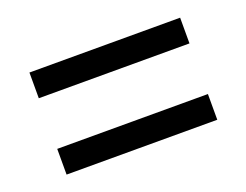

<svg xmlns="http://www.w3.org/2000/svg" viewBox="-55 -582 576 449"><g transform="rotate(-20 233.0 -357.0)"><path d="M46 -420H421V-484H46ZM46 -230H421V-294H46Z"/></g></svg>

Font: Noto Serif Myanmar Condensed SemiBold
Style: Regular
Weight: 600
Width: 3
Designer: Ben Mitchell and the Monotype Design Team
Foundry: Monotype Imaging Inc.
Version: Version 2.106